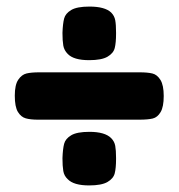

<svg xmlns="http://www.w3.org/2000/svg" viewBox="-20 -566 543 584"><path d="M186 -402Q175 -413 172.5 -427.5Q170 -442 170 -466Q171 -494 175 -509.5Q179 -525 196.5 -535.5Q214 -546 252 -546Q299 -546 318 -528Q328 -518 330.5 -504.5Q333 -491 333 -467V-463Q333 -436 329 -420Q325 -404 307 -393.5Q289 -383 251 -383Q204 -383 186 -402ZM478 -274Q478 -241 468.5 -225Q459 -209 444.5 -205.5Q430 -202 404 -202H95Q73 -202 58.5 -206Q44 -210 34.5 -225.5Q25 -241 25 -275Q25 -308 35.5 -323.5Q46 -339 60.5 -342.5Q75 -346 99 -346H405Q429 -346 443.5 -342.5Q458 -339 468 -323Q478 -307 478 -274ZM318 -146Q328 -136 330.5 -122.5Q333 -109 333 -86V-82Q333 -55 329 -39Q325 -23 307 -12.5Q289 -2 251 -2Q204 -2 186 -21Q175 -31 172.5 -46Q170 -61 170 -85Q171 -113 175 -128.5Q179 -144 196.5 -154.5Q214 -165 252 -165Q299 -165 318 -146Z"/></svg>

Font: Fredoka One
Style: Regular
Weight: 400
Designer: Milena B. Brandão, Ben Nathan
Version: Version 2.000; ttfautohint (v1.5.33-1714) -l 8 -r 50 -G 200 